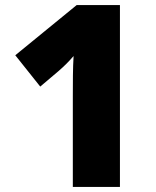

<svg xmlns="http://www.w3.org/2000/svg" viewBox="-20 -734 612 754"><path d="M451 0V-714H281L40 -517L138 -394L210 -455C233 -475 250 -492 269 -514C266 -467 266 -409 266 -357V0Z"/></svg>

Font: Noto Sans Sinhala Black
Style: Regular
Weight: 900
Designer: Jelle Bosma - Monotype Design Team
Foundry: Monotype Imaging Inc.
Version: Version 2.006